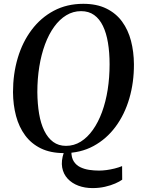

<svg xmlns="http://www.w3.org/2000/svg" viewBox="-20 -772 721 982"><path d="M453.5 190Q414 190 381 177.8Q348 165.5 326 141.8Q304 118 298 84.5Q292 51 306.5 8L345 3Q345 34.5 357.5 53.8Q370 73 390.5 83Q411 93 436 96.8Q461 100.5 486.5 100.5Q504 100.5 524.8 97.8Q545.5 95 566.5 89.8Q587.5 84.5 604.5 77.5L605 147Q592 156.5 569.2 166.5Q546.5 176.5 517 183.2Q487.5 190 453.5 190ZM307 11Q238.5 11 189.2 -13Q140 -37 108.5 -79.8Q77 -122.5 62 -179Q47 -235.5 46.5 -300.5Q46.5 -394 70.8 -475.5Q95 -557 141.8 -619.2Q188.5 -681.5 255.2 -717Q322 -752.5 406 -752.5Q475 -752.5 524.2 -728.2Q573.5 -704 604.5 -661.5Q635.5 -619 650 -563.2Q664.5 -507.5 665 -444Q665.5 -351 641.5 -268.8Q617.5 -186.5 571 -123.8Q524.5 -61 458 -25Q391.5 11 307 11ZM317.5 -26Q358.5 -26 393 -47.5Q427.5 -69 455 -107.8Q482.5 -146.5 501.8 -199Q521 -251.5 530.8 -313.5Q540.5 -375.5 540.5 -443.5Q540.5 -503.5 532.2 -553.2Q524 -603 506.5 -639.2Q489 -675.5 461.5 -695.2Q434 -715 394.5 -715Q354 -715 319.2 -694Q284.5 -673 257 -635Q229.5 -597 210.2 -545Q191 -493 181 -431Q171 -369 171 -301Q171.5 -240.5 180 -190.2Q188.5 -140 206.5 -103.2Q224.5 -66.5 252 -46.2Q279.5 -26 317.5 -26Z"/></svg>

Font: Merriweather 96pt Medium
Style: Italic
Weight: 500
Italic angle: -7.8°
Version: Version 2.101